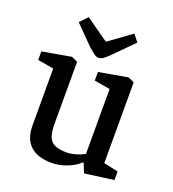

<svg xmlns="http://www.w3.org/2000/svg" viewBox="-132 -813 834 925"><g transform="rotate(20 285.0 -351.0)"><path d="M237 10Q164 10 126.5 -25Q89 -60 89 -129V-420L7 -434V-478L155 -504L186 -490V-170Q186 -110 207.5 -86Q229 -62 289 -62Q309 -62 334.5 -69.5Q360 -77 378 -87V-420L297 -434V-478L445 -504L476 -490V-76L550 -60V-16L401 4L382 -44L377 -43Q353 -20 314 -5Q275 10 237 10ZM276 -543Q264 -543 250.5 -553.5Q237 -564 222 -577L128 -672L165 -711L283 -628L399 -712L427 -676L329 -577Q314 -562 301 -552.5Q288 -543 276 -543Z"/></g></svg>

Font: Faustina Medium
Style: Regular
Weight: 500
Designer: Alfonso Garcia
Foundry: http://www.omnibus-type.com
Version: Version 1.200